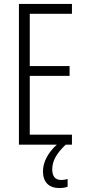

<svg xmlns="http://www.w3.org/2000/svg" viewBox="-20 -734 432 974"><path d="M245 126C245 83 265 46 313 0H345V-51H131V-349H333V-399H131V-664H345V-714H76V0H268C224 40 198 88 198 135C198 190 228 220 282 220C299 220 313 217 323 213V174C316 176 304 179 290 179C261 179 245 161 245 126Z"/></svg>

Font: Noto Sans Gujarati UI ExtraCondensed Light
Style: Regular
Weight: 300
Width: 2
Designer: Jelle Bosma - Monotype Design Team, Universal Thirst
Foundry: Monotype Imaging Inc.
Version: Version 2.106